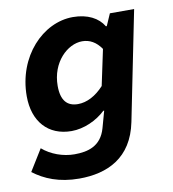

<svg xmlns="http://www.w3.org/2000/svg" viewBox="-80 -578 759 844"><g transform="rotate(-10 300.0 -156.0)"><path d="M206.8 196.1C331.7 196.1 443.5 146.6 474.8 -9.2L572.8 -496.1H464.6L441.4 -443H437.4C414 -482.7 366.4 -508.1 301 -508.1C166.8 -508.1 41.3 -377.9 41.3 -200.4C41.3 -87.3 105.1 -15.5 209.6 -15.5C264.4 -15.5 322.6 -41.8 361.6 -79.1H365.6L344.8 -4.3C323.4 72.2 264.2 87.3 204.2 87.3C153.1 87.3 99.7 67.9 62.1 35.3L3 131C52.1 168.6 116.7 196.1 206.8 196.1ZM257.8 -127.4C209.5 -127.4 183.1 -156.2 183.1 -221.4C183.1 -326.9 257.2 -396.2 322.9 -396.2C356.5 -396.2 384.8 -380.3 407.5 -347.3L373.6 -187.5C337.8 -148.3 297.1 -127.4 257.8 -127.4Z"/></g></svg>

Font: Source Code Variable
Style: Italic
Weight: 400
Italic angle: -11°
Monospace: yes
Designer: Paul D. Hunt, Teo Tuominen
Foundry: Adobe Systems Incorporated
Version: Version 1.005;PS 1.0;hotconv 16.6.54;makeotf.lib2.5.65590